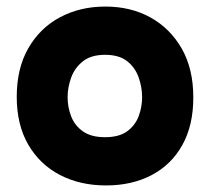

<svg xmlns="http://www.w3.org/2000/svg" viewBox="-20 -557 640 585"><path d="M303 8Q224 8 162.5 -24Q101 -56 66 -116.5Q31 -177 31 -262Q31 -349 66.5 -410.5Q102 -472 163 -504.5Q224 -537 301 -537Q379 -537 439 -503.5Q499 -470 534 -408.5Q569 -347 569 -260Q569 -175 535.5 -115Q502 -55 442 -23.5Q382 8 303 8ZM300 -139Q343 -139 367.5 -157Q392 -175 402.5 -203Q413 -231 413 -261Q413 -291 402.5 -321Q392 -351 367.5 -370.5Q343 -390 300 -390Q258 -390 233 -370.5Q208 -351 197 -321Q186 -291 186 -261Q186 -230 197 -202Q208 -174 233 -156.5Q258 -139 300 -139Z"/></svg>

Font: Onest ExtraBold
Style: Regular
Weight: 800
Designer: Dmitri Voloshin, Andrey Kudryavtsev
Foundry: Dmitri Voloshin, Andrey Kudryavtsev
Version: Version 1.000;gftools[0.9.33]